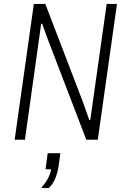

<svg xmlns="http://www.w3.org/2000/svg" viewBox="-20 -706 640 970"><path d="M54 0 151 -686H209L400 -188L431 -100H436L519 -686H571L474 0H416L219 -514L193 -586H188L106 0ZM191 244V239Q209 220 221.5 197Q234 174 238 149H210L221 68H285L275 140Q271 165 260.5 192.5Q250 220 227 244Z"/></svg>

Font: Chivo Mono Medium Thin
Style: Italic
Weight: 250
Italic angle: -8.05°
Monospace: yes
Version: Version 1.008